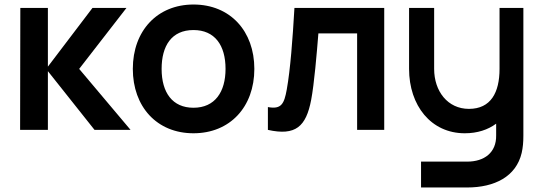

<svg xmlns="http://www.w3.org/2000/svg" viewBox="-20 -575 2407 850"><path d="M69 0H192V-260L398.5 0H558L330.5 -270L540 -540H389.5L192 -280V-540H70Z M836.5 15C998 15 1106 -101.5 1106 -270C1106 -437 999.5 -555 836.5 -555C677 -555 568 -439.5 568 -270C568 -103 674 15 836.5 15ZM695.5 -270C695.5 -372 739.5 -442 836.5 -442C931 -442 978.5 -374.5 978.5 -270C978.5 -168.5 932 -98 836.5 -98C743.5 -98 695.5 -165 695.5 -270Z M1166 -101V0C1289 27.5 1335 -15 1357.5 -132.5C1371 -202.5 1382.5 -339.5 1389.5 -427H1561V0H1681V-540H1283.5C1275.5 -402 1265.5 -267.5 1249.5 -178.5C1238 -115 1225.5 -90 1166 -101Z M1791 -270C1791 -108 1888 15 2037.5 15C2093.5 15 2140 -0.5 2176.5 -27.5V24C2178 101 2123.5 140.5 2048.5 140.5H1844V255H2048C2170 255 2265 206.5 2289.5 102C2295 78 2297 54 2297 26V-540H2191.5V-270C2191.5 -165.5 2153 -93 2056 -93C1962 -93 1902 -171 1902 -270V-540H1791Z"/></svg>

Font: Eudonet
Style: Bold
Weight: 700
Designer: Mikhail Sharanda
Foundry: Mikhail Sharanda
Version: Version 4.503;Glyphs 3.1.2 (3151)